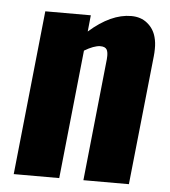

<svg xmlns="http://www.w3.org/2000/svg" viewBox="-46 -631 597 673"><g transform="rotate(5 252.0 -294.0)"><path d="M26.9 0 87.4 -578.1H247.6L241.7 -520.5Q317.9 -587.9 389.2 -587.9Q423.3 -587.9 445.8 -569.3Q468.8 -550.8 476.6 -521.5Q481.9 -502.4 481.4 -480Q481.4 -467.8 480 -454.6L432.1 0H272L316.9 -429.7Q317.4 -436 317.4 -441.9Q317.4 -455.1 313.5 -462.9Q307.6 -473.6 289.1 -473.1Q267.1 -472.2 234.4 -452.6L187 0Z"/></g></svg>

Font: Oswald
Style: Bold
Weight: 700
Designer: Vernon Adams
Foundry: Vernon Adams
Version: 3.0; ttfautohint (v0.94.23-7a4d-dirty) -l 8 -r 50 -G 200 -x 